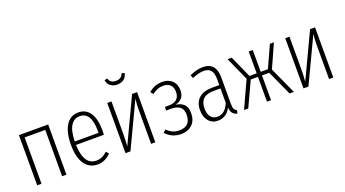

<svg xmlns="http://www.w3.org/2000/svg" viewBox="-57 -1307 3370 1877"><g transform="rotate(-20 1628.0 -368.0)"><path d="M347.2 0V-481.9H132.8V0H87.9V-522H392.1V0Z M871.1 -282.2Q871.1 -260.7 869.1 -241.2H579.1Q586.9 -28.8 715.8 -28.8Q750 -28.8 775.9 -41Q801.8 -53.2 830.1 -79.1L854 -51.8Q792.5 11.2 715.8 11.2Q630.4 11.2 581.8 -57.1Q533.2 -125.5 533.2 -256.8Q533.2 -390.1 579.6 -461.2Q626 -532.2 707 -532.2Q787.6 -532.2 829.3 -468.3Q871.1 -404.3 871.1 -282.2ZM827.1 -276.9V-296.9Q827.1 -493.2 707 -493.2Q650.9 -493.2 616.5 -441.7Q582 -390.1 579.1 -276.9Z M1058.1 -740.2 1087.9 -747.1Q1102.1 -695.8 1162.1 -695.8Q1220.2 -695.8 1236.8 -747.1L1266.1 -740.2Q1261.2 -702.1 1232.7 -679.7Q1204.1 -657.2 1162.1 -657.2Q1120.1 -657.2 1091.6 -679.7Q1063 -702.1 1058.1 -740.2ZM1316.9 -522V0H1272.9V-356Q1272.9 -411.1 1279.8 -467.8L1058.1 0H1006.8V-522H1050.8V-188Q1050.8 -118.2 1044.9 -55.2L1265.1 -522Z M1583 -532.2Q1644 -532.2 1682.9 -495.4Q1721.7 -458.5 1721.7 -396Q1721.7 -346.2 1698.2 -317.4Q1674.8 -288.6 1627.9 -277.8Q1684.1 -270 1713.9 -240Q1743.7 -210 1743.7 -149.9Q1743.7 -73.2 1699.2 -31Q1654.8 11.2 1583 11.2Q1490.7 11.2 1424.8 -58.1L1450.7 -84Q1481 -56.2 1510.7 -42.5Q1540.5 -28.8 1581.5 -28.8Q1634.8 -28.8 1665.8 -57.9Q1696.8 -86.9 1696.8 -149.9Q1696.8 -207 1664.6 -231.4Q1632.3 -255.9 1566.9 -255.9H1521L1523.9 -293H1562Q1619.1 -293 1647.5 -319.3Q1675.8 -345.7 1675.8 -395Q1675.8 -441.4 1650.4 -467.3Q1625 -493.2 1579.6 -493.2Q1543 -493.2 1517.6 -483.2Q1492.2 -473.1 1460.9 -450.2L1438 -478Q1471.2 -505.9 1505.4 -519Q1539.6 -532.2 1583 -532.2Z M2139.6 -96.2Q2139.6 -63.5 2148.4 -46.6Q2157.2 -29.8 2175.8 -21L2165.5 11.2Q2134.8 2.4 2119.1 -17.8Q2103.5 -38.1 2100.6 -75.2Q2054.2 11.2 1967.8 11.2Q1906.2 11.2 1870.4 -31.7Q1834.5 -74.7 1834.5 -145Q1834.5 -225.6 1883.1 -268.8Q1931.6 -312 2020.5 -312H2095.7V-376Q2095.7 -435.1 2072.5 -464.6Q2049.3 -494.1 1999.5 -494.1Q1946.3 -494.1 1878.4 -464.8L1864.7 -498Q1939.5 -532.2 2002.4 -532.2Q2071.8 -532.2 2105.7 -492.4Q2139.6 -452.6 2139.6 -378.9ZM1973.6 -26.9Q2055.7 -26.9 2095.7 -127.9V-276.9H2024.4Q1952.1 -276.9 1917 -244.4Q1881.8 -211.9 1881.8 -146Q1881.8 -87.9 1906.2 -57.4Q1930.7 -26.9 1973.6 -26.9Z M2740.7 -522 2631.3 -278.8 2758.3 0H2713.4L2595.7 -257.8H2520.5V0H2478.5V-257.8H2403.3L2283.7 0H2239.7L2367.7 -278.8L2258.3 -522H2301.8L2403.3 -294.9H2478.5V-522H2520.5V-294.9H2595.7L2698.7 -522Z M3168.5 -522V0H3124.5V-356Q3124.5 -411.1 3131.3 -467.8L2909.7 0H2858.4V-522H2902.3V-188Q2902.3 -118.2 2896.5 -55.2L3116.7 -522Z"/></g></svg>

Font: Fira Sans Compressed ExtraLight
Style: Regular
Weight: 250
Width: 1
Designer: Carrois Corporate & Edenspiekermann AG
Foundry: Carrois Corporate GbR & Edenspiekermann AG
Version: Version 4.203;PS 004.203;hotconv 1.0.88;makeotf.lib2.5.64775